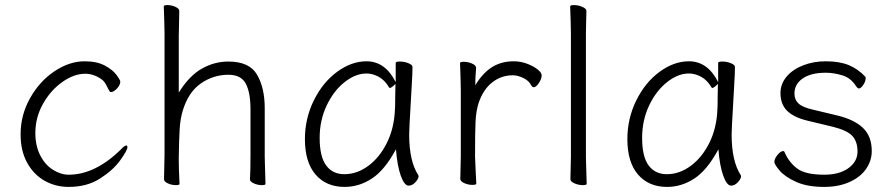

<svg xmlns="http://www.w3.org/2000/svg" viewBox="-20 -722 3511 755"><path d="M250 13Q198 13 155 -11.5Q112 -36 86.5 -82.5Q61 -129 61 -194Q61 -270 98.5 -336.5Q136 -403 194.5 -442Q253 -481 313 -481Q361 -481 392.5 -464Q424 -447 438.5 -427Q453 -407 453 -401Q453 -388 440 -374Q427 -360 416 -360Q413 -360 411 -363Q408 -367 402.5 -378.5Q397 -390 391.5 -398Q386 -406 378 -411Q348 -432 315 -432Q271 -432 225 -399.5Q179 -367 149 -313.5Q119 -260 119 -199Q119 -149 138 -111.5Q157 -74 188 -54.5Q219 -35 250 -35Q355 -35 457 -136Q470 -150 477 -150Q481 -150 481 -143Q481 -131 453 -92Q425 -53 373.5 -20Q322 13 250 13Z M965 -115V-293Q965 -358 946.5 -393Q928 -428 878 -428Q819 -428 770 -394Q721 -360 699 -288Q689 -256 686.5 -214.5Q684 -173 683 -105V-89Q683 -63 685 -21L686 1Q686 6 672 6Q655 6 640 -1Q625 -8 625 -17L627 -115V-590L626 -639L624 -697Q624 -702 638 -702Q655 -702 670 -695Q685 -688 685 -679L683 -580V-358Q724 -424 773.5 -452Q823 -480 878 -480Q961 -480 991 -428Q1021 -376 1021 -297V-105L1022 -67L1024 1Q1024 6 1010 6Q993 6 978 -1Q963 -8 963 -16V-17Q965 -49 965 -115Z M1595 -314Q1589 -214 1589 -193Q1589 -88 1625 -33Q1626 -30 1626 -29Q1626 -19 1613.5 -5.5Q1601 8 1587 8Q1570 8 1556 -31Q1542 -70 1537 -135Q1493 -53 1442.5 -20Q1392 13 1335 13Q1263 13 1221 -35.5Q1179 -84 1179 -175Q1179 -256 1214 -327Q1249 -398 1305.5 -439.5Q1362 -481 1421 -481Q1495 -481 1536 -399V-475Q1536 -480 1552 -480Q1570 -480 1586 -473.5Q1602 -467 1602 -459V-457Q1602 -434 1599 -385Q1596 -336 1595 -314ZM1334 -37Q1384 -37 1428.5 -70Q1473 -103 1501.5 -160.5Q1530 -218 1533 -291Q1534 -301 1534 -335L1535 -392Q1519 -376 1513 -376Q1512 -376 1510 -378Q1494 -406 1470 -419.5Q1446 -433 1421 -433Q1378 -433 1335 -399Q1292 -365 1264.5 -307Q1237 -249 1237 -180Q1237 -106 1262.5 -71.5Q1288 -37 1334 -37Z M1791 -416 1789 -474Q1789 -479 1804 -479Q1821 -479 1836.5 -472Q1852 -465 1852 -456Q1852 -446 1850.5 -431.5Q1849 -417 1849 -387Q1879 -436 1915.5 -458.5Q1952 -481 2000 -481Q2027 -481 2052.5 -471.5Q2078 -462 2094 -449Q2110 -436 2110 -426Q2110 -412 2099 -395.5Q2088 -379 2079 -379Q2074 -379 2069 -386Q2060 -405 2037.5 -415.5Q2015 -426 1997 -426Q1951 -426 1915.5 -398Q1880 -370 1862 -317Q1852 -285 1850 -244.5Q1848 -204 1848 -106Q1848 -101 1851 -38Q1853 -8 1853 0Q1853 5 1838 5Q1821 5 1805.5 -2Q1790 -9 1790 -18L1792 -106V-367Z M2224 -639 2222 -697Q2222 -702 2237 -702Q2254 -702 2270 -695Q2286 -688 2286 -679Q2286 -658 2285 -643L2284 -590V-105L2285 -67L2287 1Q2287 6 2272 6Q2255 6 2239 -1Q2223 -8 2223 -17L2225 -105V-590Z M2863 -314Q2857 -214 2857 -193Q2857 -88 2893 -33Q2894 -30 2894 -29Q2894 -19 2881.5 -5.5Q2869 8 2855 8Q2838 8 2824 -31Q2810 -70 2805 -135Q2761 -53 2710.5 -20Q2660 13 2603 13Q2531 13 2489 -35.5Q2447 -84 2447 -175Q2447 -256 2482 -327Q2517 -398 2573.5 -439.5Q2630 -481 2689 -481Q2763 -481 2804 -399V-475Q2804 -480 2820 -480Q2838 -480 2854 -473.5Q2870 -467 2870 -459V-457Q2870 -434 2867 -385Q2864 -336 2863 -314ZM2602 -37Q2652 -37 2696.5 -70Q2741 -103 2769.5 -160.5Q2798 -218 2801 -291Q2802 -301 2802 -335L2803 -392Q2787 -376 2781 -376Q2780 -376 2778 -378Q2762 -406 2738 -419.5Q2714 -433 2689 -433Q2646 -433 2603 -399Q2560 -365 2532.5 -307Q2505 -249 2505 -180Q2505 -106 2530.5 -71.5Q2556 -37 2602 -37Z M3049 -356Q3049 -392 3073 -420.5Q3097 -449 3138 -465Q3179 -481 3227 -481Q3281 -481 3317.5 -466Q3354 -451 3383 -420Q3384 -419 3384 -414Q3384 -402 3374.5 -388Q3365 -374 3357 -374Q3355 -374 3352 -376.5Q3349 -379 3345 -385Q3325 -416 3291.5 -426Q3258 -436 3227 -436Q3169 -436 3136.5 -413.5Q3104 -391 3104 -354Q3104 -330 3120 -315Q3136 -300 3176 -291L3272 -268Q3339 -252 3373.5 -219Q3408 -186 3408 -128Q3408 -90 3385.5 -57.5Q3363 -25 3320 -6Q3277 13 3221 13Q3153 13 3109 -7.5Q3065 -28 3045 -52Q3025 -76 3025 -85Q3025 -98 3037.5 -113Q3050 -128 3060 -128Q3064 -128 3065 -124Q3082 -84 3114.5 -59.5Q3147 -35 3221 -35Q3281 -35 3316.5 -61Q3352 -87 3352 -126Q3352 -165 3332 -187Q3312 -209 3257 -223L3157 -247Q3102 -260 3075.5 -286Q3049 -312 3049 -356Z"/></svg>

Font: JyunsaiKaai Light
Style: Regular
Weight: 300
Designer: Fontworks Inc.
Version: Version 0.030;April 7, 2024;FontCreator 14.0.0.2901 64-bit